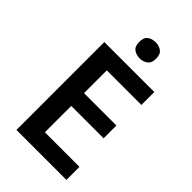

<svg xmlns="http://www.w3.org/2000/svg" viewBox="-273 -1013 1103 1103"><g transform="rotate(45 279.0 -461.0)"><path d="M499 0H93V-714H499V-609H218V-424H481V-320H218V-106H499ZM303 -922Q330 -922 350.5 -907.5Q371 -893 371 -856Q371 -821 350.5 -806Q330 -791 303 -791Q274 -791 254 -806Q234 -821 234 -856Q234 -893 254 -907.5Q274 -922 303 -922Z"/></g></svg>

Font: Noto Sans New Tai Lue SemiBold
Style: Regular
Weight: 600
Version: Version 2.003